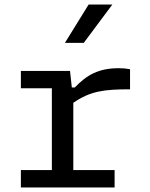

<svg xmlns="http://www.w3.org/2000/svg" viewBox="-20 -826 660 846"><path d="M288.5 -513.5H72V-437H208.5V-76.5H72V0H485V-76.5H303V-373C378.5 -425 439 -432.5 553 -432.5V-521C537.5 -524 522 -525.5 503.5 -525.5C413.5 -525.5 362.5 -495.5 309.5 -440.5H296.5ZM266 -637 370.5 -806H475L349 -637Z"/></svg>

Font: Monaspace Neon
Style: Regular
Weight: 400
Designer: Riley Cran & the Lettermatic Team
Foundry: Lettermatic
Version: Version 1.200 (Monaspace Neon)